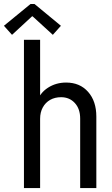

<svg xmlns="http://www.w3.org/2000/svg" viewBox="-59 -954 569 974"><path d="M62.5 0V-752H144.5V-470.7H163.1L128.9 -437.5Q143.6 -482.9 184.3 -509Q225.1 -535.2 276.4 -535.2Q346.2 -535.2 387.9 -488Q429.7 -440.9 429.7 -362.3V0H347.7V-352.5Q347.7 -401.9 320.6 -431.4Q293.5 -460.9 251 -460.9Q219.2 -460.9 195.3 -447.3Q171.4 -433.6 158 -408.9Q144.5 -384.3 144.5 -351.6V0ZM2 -777.3 -39.1 -823.2 95.7 -933.6H116.2L250 -823.2L209 -777.3L106.4 -871.1H103.5Z"/></svg>

Font: Reddit Sans Condensed
Style: Regular
Weight: 400
Designer: Stephen Hutchings
Foundry: Reddit
Version: Version 1.014